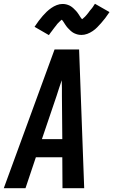

<svg xmlns="http://www.w3.org/2000/svg" viewBox="-39 -997 600 1017"><path d="M-19 0 250 -735H380L407 0H292L291 -164H151L96 0ZM291 -260 289 -490Q289 -510 289 -530.5Q289 -551 288 -572Q281 -551 274 -530.5Q267 -510 261 -490L183 -260ZM220 -811 144 -855Q155 -872 166 -886.5Q177 -901 187.5 -913Q198 -925 208.5 -935Q219 -945 232.5 -954.5Q246 -964 261.5 -970Q277 -976 292 -976Q297 -976 302 -975.5Q307 -975 311 -974Q315 -973 319.5 -971.5Q324 -970 328.5 -968Q333 -966 336.5 -963.5Q340 -961 343.5 -958.5Q347 -956 350 -953Q353 -950 356.5 -946.5Q360 -943 363.5 -939.5Q367 -936 369.5 -932.5Q372 -929 374.5 -925.5Q377 -922 379 -919Q381 -916 384 -911Q387 -906 390 -902Q393 -898 396 -895Q399 -892 398 -890H397Q396 -890 394.5 -890.5Q393 -891 392 -891H391L394 -894Q397 -896 400 -898.5Q403 -901 405.5 -903.5Q408 -906 410 -907.5Q412 -909 413.5 -911Q415 -913 417 -915Q419 -917 421 -919.5Q423 -922 425 -924.5Q427 -927 429 -929.5Q431 -932 433 -935Q435 -938 437.5 -941Q440 -944 442.5 -947Q445 -950 448 -953.5Q451 -957 453.5 -961Q456 -965 458.5 -969Q461 -973 464 -977L541 -933Q529 -915 518 -900.5Q507 -886 496.5 -874.5Q486 -863 476 -852.5Q466 -842 452 -832.5Q438 -823 423 -817.5Q408 -812 393 -812Q388 -812 383 -812.5Q378 -813 373.5 -814Q369 -815 365 -816.5Q361 -818 356 -820Q351 -822 347.5 -824.5Q344 -827 340.5 -829.5Q337 -832 334 -835Q331 -838 327.5 -841.5Q324 -845 320.5 -848.5Q317 -852 314.5 -855.5Q312 -859 309.5 -862.5Q307 -866 305 -869Q303 -872 300 -877Q297 -882 294 -886Q291 -890 288 -893Q285 -896 286 -897Q286 -898 286 -898Q286 -898 287 -898Q288 -898 290 -897.5Q292 -897 293 -897H294Q293 -896 290 -894Q287 -892 284 -889.5Q281 -887 278.5 -884.5Q276 -882 274 -880Q272 -878 270.5 -876.5Q269 -875 267 -873Q265 -871 263 -868.5Q261 -866 259.5 -863.5Q258 -861 255.5 -858.5Q253 -856 251 -853Q249 -850 246.5 -847Q244 -844 241.5 -840.5Q239 -837 236.5 -833.5Q234 -830 231 -826.5Q228 -823 225.5 -819Q223 -815 220 -811Z"/></svg>

Font: Iosevka
Style: Bold Italic
Weight: 700
Italic angle: -9°
Monospace: yes
Designer: Belleve Invis
Foundry: Belleve Invis
Version: Version 32.5.0; ttfautohint (v1.8.4)